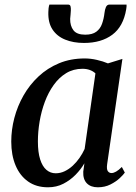

<svg xmlns="http://www.w3.org/2000/svg" viewBox="-20 -805 593 836"><path d="M446.5 -90Q443.5 -68 449.5 -59.8Q455.5 -51.5 465.5 -51.5Q474.5 -51.5 485.5 -57.8Q496.5 -64 510.5 -78L523.5 -53.5Q517.5 -44.5 501.2 -29.2Q485 -14 460.8 -1.8Q436.5 10.5 406 10.5Q375 10.5 358 -7Q341 -24.5 342.5 -57.5L347.5 -94Q332.5 -68 309.2 -44.2Q286 -20.5 256 -5Q226 10.5 189 10.5Q138 10.5 102.2 -14.8Q66.5 -40 47.8 -84.8Q29 -129.5 29 -188.5Q29 -240 42.5 -291.5Q56 -343 82.5 -389.5Q109 -436 147.8 -472.2Q186.5 -508.5 237 -529.5Q287.5 -550.5 349 -550.5Q375 -550.5 402 -544.2Q429 -538 450 -529L513 -548.5ZM395.5 -485.5Q385.5 -495 371.2 -500.2Q357 -505.5 339 -505.5Q299.5 -505.5 268.2 -486.5Q237 -467.5 213.8 -435Q190.5 -402.5 175.2 -361.5Q160 -320.5 152.5 -276Q145 -231.5 145 -189Q145 -142 154.8 -111.2Q164.5 -80.5 182 -65.5Q199.5 -50.5 222.5 -50.5Q243 -50.5 261.8 -59.5Q280.5 -68.5 296.8 -83.5Q313 -98.5 326.2 -117.5Q339.5 -136.5 348.5 -156.5ZM276.5 -785Q285 -785 287 -777.8Q289 -770.5 288.5 -759.5Q288.5 -751.5 287.2 -741.2Q286 -731 285.5 -723Q285 -692.5 299.8 -673.2Q314.5 -654 351 -654Q382 -654 399.2 -666.8Q416.5 -679.5 424.2 -701.2Q432 -723 435 -749Q436.5 -763 441.2 -774Q446 -785 456.5 -785H531Q531 -781 531 -776.5Q531 -772 529.5 -764.5Q517 -689.5 469 -653.8Q421 -618 345.5 -618Q299.5 -618 263.8 -632.5Q228 -647 208.5 -676.8Q189 -706.5 190.5 -752.5Q190.5 -760.5 191.5 -768.8Q192.5 -777 195 -785Z"/></svg>

Font: Merriweather 60pt Medium
Style: Italic
Weight: 500
Italic angle: -7.8°
Version: Version 2.101